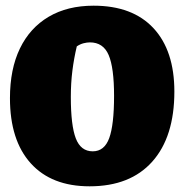

<svg xmlns="http://www.w3.org/2000/svg" viewBox="-20 -642 649 675"><path d="M295 13Q161 13 88 -68Q15 -149 15 -297Q15 -399 50 -471.5Q85 -544 151 -583Q217 -622 309 -622Q446 -622 519.5 -543Q593 -464 593 -320Q593 -161 515.5 -74Q438 13 295 13ZM306 -110Q347 -110 364 -156.5Q381 -203 381 -305Q381 -404 362 -448.5Q343 -493 296 -493Q286 -493 274 -490Q262 -487 250 -479Q240 -437 234.5 -393.5Q229 -350 229 -301Q229 -201 246.5 -155.5Q264 -110 306 -110Z"/></svg>

Font: Piazzolla SC Black
Style: Regular
Weight: 900
Designer: Juan Pablo del Peral
Foundry: Huerta Tipografica
Version: Version 1.330